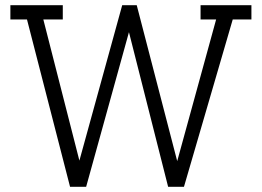

<svg xmlns="http://www.w3.org/2000/svg" viewBox="-20 -720 1009 740"><path d="M20 -645V-700H222V-645H147L286 -101L451 -700H507L663 -99L813 -645H753V-700H949V-645H877L689 0H628L477 -596L312 0H250L84 -645Z"/></svg>

Font: Antic Slab
Style: Regular
Weight: 400
Designer: Santiago Orozco
Foundry: Santiago Orozco
Version: Version 001.002